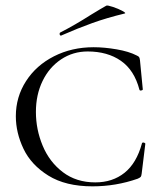

<svg xmlns="http://www.w3.org/2000/svg" viewBox="-20 -647 578 679"><path d="M463 -451Q470 -448 472 -445Q474 -442 475 -434L485 -331Q485 -328 479.5 -327Q474 -326 473 -330Q455 -399 407.5 -432Q360 -465 290 -465Q238 -465 196 -437Q154 -409 130.5 -360.5Q107 -312 107 -251Q107 -189 131 -131.5Q155 -74 202.5 -38Q250 -2 317 -2Q378 -2 420.5 -36Q463 -70 482 -140Q482 -143 487 -143Q489 -143 491.5 -141.5Q494 -140 494 -139L481 -33Q480 -25 478 -22Q476 -19 467 -15Q390 12 307 12Q212 12 151 -26Q90 -64 63 -121Q36 -178 36 -236Q36 -304 72 -360Q108 -416 171 -448Q234 -480 311 -480Q349 -480 392.5 -472.5Q436 -465 463 -451ZM196 -521Q192 -521 191 -525.5Q190 -530 193 -532Q244 -558 302 -595Q338 -617 356 -627Q360 -629 379.5 -622.5Q399 -616 413.5 -608Q428 -600 420 -599Q358 -584 306.5 -565.5Q255 -547 198 -522Z"/></svg>

Font: Cormorant Unicase
Style: Regular
Weight: 400
Designer: Christian Thalmann (Catharsis Fonts)
Foundry: Catharsis Fonts
Version: Version 4.000